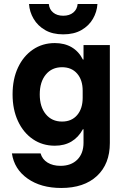

<svg xmlns="http://www.w3.org/2000/svg" viewBox="-20 -724 628 954"><path d="M284.2 210Q183.3 210 117.1 163.3Q50.8 116.7 39.2 38.3H181.7Q190 67.5 216.2 83.8Q242.5 100 280.8 100Q333.3 100 364.2 69.2Q395 38.3 395 -15V-81.7H391.7Q370 -41.7 335 -20.8Q300 0 252.5 0Q190.8 0 143.3 -32.5Q95.8 -65 69.2 -122.5Q42.5 -180 42.5 -255Q42.5 -330.8 69.2 -387.9Q95.8 -445 143.3 -477.5Q190.8 -510 252.5 -510Q300.8 -510 336.2 -489.2Q371.7 -468.3 391.7 -428.3H395V-500H525.8V-13.3Q525.8 90.8 461.7 150.4Q397.5 210 284.2 210ZM288.3 -120Q335.8 -120 363.3 -152.1Q390.8 -184.2 390.8 -238.3V-273.3Q390.8 -326.7 363.3 -358.3Q335.8 -390 288.3 -390Q237.5 -390 207.5 -353.3Q177.5 -316.7 177.5 -255Q177.5 -193.3 207.5 -156.7Q237.5 -120 288.3 -120ZM294.2 -553.3Q240.8 -553.3 204.2 -574.6Q167.5 -595.8 147.1 -630.4Q126.7 -665 124.2 -704.2H222.5Q225 -677.5 244.2 -661.7Q263.3 -645.8 294.2 -645.8Q325 -645.8 344.2 -661.7Q363.3 -677.5 365.8 -704.2H464.2Q461.7 -665 441.7 -630.4Q421.7 -595.8 384.6 -574.6Q347.5 -553.3 294.2 -553.3Z"/></svg>

Font: Funnel Sans
Style: Bold
Weight: 700
Designer: NORD ID, Kristian Moeller
Foundry: Dicotype
Version: Version 1.000